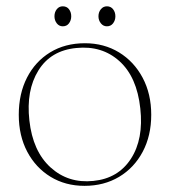

<svg xmlns="http://www.w3.org/2000/svg" viewBox="-20 -594 552 624"><path d="M256 -453.5Q318 -453.5 366.8 -423.8Q415.5 -394 443.5 -341.5Q471.5 -289 471.5 -221Q471.5 -153 443.8 -100.8Q416 -48.5 367 -19.2Q318 10 254.5 10Q192.5 10 144.2 -19.5Q96 -49 68.5 -101Q41 -153 41 -221Q41 -289.5 67.8 -341.8Q94.5 -394 143 -423.8Q191.5 -453.5 256 -453.5ZM283.5 -6Q364 -14 405.5 -78Q447 -142 436 -241.5Q425 -344 368.2 -395.2Q311.5 -446.5 228 -438Q145 -430 104.8 -365Q64.5 -300 75.5 -202.5Q86.5 -102.5 144.2 -50Q202 2.5 283.5 -6ZM184 -508.5Q172 -508.5 164.5 -518.2Q157 -528 157 -541Q157 -554.5 164.5 -564Q172 -573.5 184 -573.5Q197 -573.5 204.2 -564Q211.5 -554.5 211.5 -541Q211.5 -528 204.2 -518.2Q197 -508.5 184 -508.5ZM327.5 -508.5Q315.5 -508.5 307.8 -518.2Q300 -528 300 -541Q300 -554.5 307.8 -564Q315.5 -573.5 327.5 -573.5Q340 -573.5 347.5 -564Q355 -554.5 355 -541Q355 -528 347.5 -518.2Q340 -508.5 327.5 -508.5Z"/></svg>

Font: Fraunces 72pt Thin
Style: Regular
Weight: 100
Version: Version 1.000;[b76b70a41]